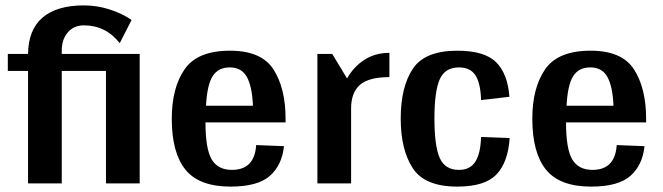

<svg xmlns="http://www.w3.org/2000/svg" viewBox="-20 -680 2458 712"><path d="M498 0H373V-417H209V0H84V-417H9V-480H84Q85 -570 138 -615Q191 -660 291 -660Q340 -660 386.5 -645Q433 -630 468 -606L424 -520Q372 -586 291 -586Q254 -586 231.5 -560Q209 -534 209 -492V-480H498Z M1039 -226H742Q742 -128 765 -89Q788 -50 840 -50Q924 -50 930 -142L1033 -138Q1026 -68 981 -28Q936 12 835 12Q719 12 668 -50.5Q617 -113 617 -240Q617 -354 664.5 -423Q712 -492 833 -492Q950 -492 994.5 -422Q1039 -352 1039 -240ZM744 -288H918Q915 -359 895.5 -394.5Q876 -430 832 -430Q789 -430 768.5 -397.5Q748 -365 744 -288Z M1424 -484V-394Q1347 -394 1314.5 -365Q1282 -336 1282 -278V0H1157V-480H1212L1267 -389Q1291 -432 1331 -458Q1371 -484 1424 -484Z M1682 -50Q1723 -50 1742.5 -80Q1762 -110 1764 -172L1870 -168Q1864 -78 1821 -33Q1778 12 1676 12Q1555 12 1510.5 -56.5Q1466 -125 1466 -240Q1466 -357 1510.5 -424.5Q1555 -492 1676 -492Q1777 -492 1820 -449Q1863 -406 1869 -321L1764 -309Q1762 -372 1743 -401Q1724 -430 1682 -430Q1630 -430 1610.5 -385.5Q1591 -341 1591 -240Q1591 -139 1610.5 -94.5Q1630 -50 1682 -50Z M2376 -226H2079Q2079 -128 2102 -89Q2125 -50 2177 -50Q2261 -50 2267 -142L2370 -138Q2363 -68 2318 -28Q2273 12 2172 12Q2056 12 2005 -50.5Q1954 -113 1954 -240Q1954 -354 2001.5 -423Q2049 -492 2170 -492Q2287 -492 2331.5 -422Q2376 -352 2376 -240ZM2081 -288H2255Q2252 -359 2232.5 -394.5Q2213 -430 2169 -430Q2126 -430 2105.5 -397.5Q2085 -365 2081 -288Z"/></svg>

Font: Arya
Style: Bold
Weight: 700
Designer: Eduardo Rodriguez Tunni, Modular Infotech
Foundry: Eduardo Rodriguez Tunni, Modular Infotech
Version: Version 1.002